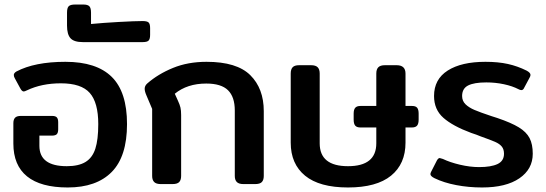

<svg xmlns="http://www.w3.org/2000/svg" viewBox="-20 -813 2412 848"><path d="M39 -179V-269Q39 -285 46.5 -293Q54 -301 72 -301H210Q225 -301 231 -294.5Q237 -288 237 -273V-242Q237 -227 231 -220.5Q225 -214 209 -214H154V-169Q154 -79 275 -79Q327 -79 357.5 -97.5Q388 -116 401 -156Q414 -196 414 -265Q414 -360 376.5 -402.5Q339 -445 249 -445Q164 -445 99 -414Q89 -409 85 -409Q77 -409 70 -422L45 -468Q41 -475 41 -482Q41 -490 52 -497Q133 -540 269 -540Q406 -540 473.5 -473.5Q541 -407 541 -265Q541 -122 473.5 -53.5Q406 15 279 15Q160 15 99.5 -34Q39 -83 39 -179Z M276 -700V-757Q276 -778 283.5 -785.5Q291 -793 312 -793H348Q367 -793 374.5 -785.5Q382 -778 382 -757V-707Q433 -712 504.5 -716Q576 -720 610 -720Q630 -720 636.5 -713.5Q643 -707 643 -689V-659Q643 -641 636.5 -634Q630 -627 610 -627H346Q307 -627 291.5 -644Q276 -661 276 -700Z M652 -36V-332L627 -391Q619 -409 619 -421Q619 -434 630 -444Q678 -486 744 -513Q810 -540 892 -540Q1026 -540 1085.5 -481Q1145 -422 1145 -322V-36Q1145 -18 1136.5 -9Q1128 0 1107 0H1055Q1035 0 1026 -9Q1017 -18 1017 -36V-325Q1017 -385 987 -414.5Q957 -444 891 -444Q807 -444 752 -399L766 -368Q774 -351 777 -338Q780 -325 780 -305V-36Q780 -18 771.5 -9Q763 0 742 0H690Q670 0 661 -9Q652 -18 652 -36Z M1264 -183V-488Q1264 -507 1272.5 -516Q1281 -525 1301 -525H1354Q1374 -525 1383 -516Q1392 -507 1392 -488V-180Q1392 -79 1517 -79Q1642 -79 1642 -180V-250H1572Q1556 -250 1549 -258Q1542 -266 1542 -285V-311Q1542 -329 1549 -337Q1556 -345 1572 -345H1642V-488Q1642 -507 1651 -516Q1660 -525 1680 -525H1732Q1771 -525 1771 -488V-345H1800Q1816 -345 1822.5 -337Q1829 -329 1829 -311V-285Q1829 -266 1822 -258Q1815 -250 1799 -250H1771V-183Q1771 -89 1707 -37Q1643 15 1517 15Q1391 15 1327.5 -37Q1264 -89 1264 -183Z M1899 -26Q1881 -35 1881 -44Q1881 -48 1884 -54L1910 -105Q1916 -115 1922 -115Q1924 -115 1936 -111Q1967 -96 2011.5 -85.5Q2056 -75 2096 -75Q2149 -75 2177.5 -88.5Q2206 -102 2206 -134Q2206 -154 2196 -166Q2186 -178 2166.5 -186.5Q2147 -195 2102 -211Q2086 -218 2061 -226Q1980 -256 1938.5 -292.5Q1897 -329 1897 -389Q1897 -463 1957.5 -501.5Q2018 -540 2124 -540Q2180 -540 2223 -530.5Q2266 -521 2306 -501Q2323 -492 2323 -482Q2323 -477 2319 -470L2296 -427Q2291 -415 2283 -415Q2277 -415 2270 -419Q2243 -433 2205.5 -441Q2168 -449 2128 -449Q2074 -449 2047.5 -435.5Q2021 -422 2021 -389Q2021 -367 2036 -352.5Q2051 -338 2075.5 -327.5Q2100 -317 2151 -300Q2162 -297 2176 -292Q2238 -271 2271.5 -250.5Q2305 -230 2319 -203Q2333 -176 2333 -134Q2333 -66 2274 -25.5Q2215 15 2109 15Q2050 15 1995 4.5Q1940 -6 1899 -26Z"/></svg>

Font: Mitr
Style: Regular
Weight: 400
Designer: Thanarat Vachiruckul
Foundry: Cadson Demak
Version: Version 1.002